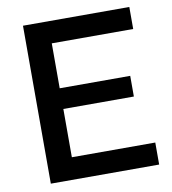

<svg xmlns="http://www.w3.org/2000/svg" viewBox="-80 -780 763 850"><g transform="rotate(-10 301.5 -355.0)"><path d="M567 -99V0H80V-710H558V-611H192V-409H509V-316H192V-99Z"/></g></svg>

Font: Raleway-v4020 SemiBold
Style: Regular
Weight: 600
Designer: Matt McInerney, Pablo Impallari, Rodrigo Fuenzalida
Foundry: Matt McInerney, Pablo Impallari, Rodrigo Fuenzalida
Version: Version 4.020;PS 004.020;hotconv 1.0.88;makeotf.lib2.5.64775